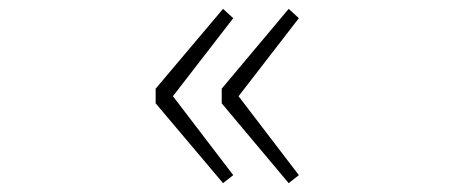

<svg xmlns="http://www.w3.org/2000/svg" viewBox="-20 -494 1040 433"><path d="M483 -81 506 -99 370 -277 506 -453 483 -474 331 -294V-261ZM631 -81 654 -99 518 -277 654 -453 631 -474 480 -294V-261Z"/></svg>

Font: Harano Aji Gothic K1 ExtraLight
Style: Regular
Weight: 250
Foundry: Masamichi Hosoda
Version: HaranoAjiGothicK1-ExtraLight version 20230610;ttx 4.39.4